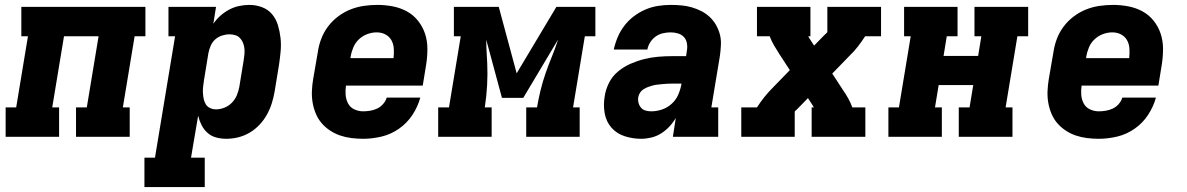

<svg xmlns="http://www.w3.org/2000/svg" viewBox="-20 -558 4840 783"><path d="M3 0V-120H46L94 -410H67V-530H573V-410H529L481 -120H509V0H290V-120H334L382 -410H241L193 -120H221V0Z M569 205V85H612L694 -410H667V-530H861L850 -461Q862 -479 879 -494Q896 -509 915 -519Q934 -529 955 -533.5Q976 -538 997 -538Q1024 -538 1049 -528.5Q1074 -519 1090 -499.5Q1106 -480 1113.5 -455Q1121 -430 1124 -403.5Q1127 -377 1124.5 -349.5Q1122 -322 1118 -295L1100 -185Q1096 -161 1088.5 -137Q1081 -113 1068.5 -90.5Q1056 -68 1038 -49Q1020 -30 998 -17Q976 -4 951.5 2Q927 8 903 8Q881 8 861 2.5Q841 -3 826 -16.5Q811 -30 802 -48Q793 -66 788 -86L759 85H815V205ZM861 -112Q878 -112 895.5 -119Q913 -126 926 -139.5Q939 -153 946 -170Q953 -187 956 -204L974 -314Q976 -326 977 -338.5Q978 -351 976.5 -362.5Q975 -374 970.5 -384.5Q966 -395 958.5 -403Q951 -411 939.5 -414.5Q928 -418 916 -418Q901 -418 885.5 -413Q870 -408 858 -397.5Q846 -387 839.5 -372Q833 -357 830 -342L812 -232Q810 -219 808.5 -206Q807 -193 807.5 -180.5Q808 -168 810.5 -155.5Q813 -143 819 -133Q825 -123 836.5 -117.5Q848 -112 861 -112Z M1461 8Q1437 8 1413 5Q1389 2 1367 -5.5Q1345 -13 1325.5 -26Q1306 -39 1291.5 -56Q1277 -73 1268 -94.5Q1259 -116 1255 -139Q1251 -162 1252 -186.5Q1253 -211 1257 -235L1276 -345Q1280 -373 1290 -399.5Q1300 -426 1317.5 -449.5Q1335 -473 1359 -491Q1383 -509 1409.5 -519.5Q1436 -530 1464 -534Q1492 -538 1519 -538Q1551 -538 1582 -532Q1613 -526 1639.5 -511.5Q1666 -497 1685 -473Q1704 -449 1713.5 -420Q1723 -391 1723 -359Q1723 -327 1718 -295L1704 -209H1391Q1388 -190 1389.5 -171Q1391 -152 1399.5 -136Q1408 -120 1425 -112Q1442 -104 1461 -104Q1475 -104 1490 -106.5Q1505 -109 1518.5 -115.5Q1532 -122 1542.5 -134Q1553 -146 1557 -160H1694Q1684 -123 1662 -89.5Q1640 -56 1607 -33Q1574 -10 1536 -1Q1498 8 1461 8ZM1409 -321H1585Q1587 -340 1586 -359Q1585 -378 1576.5 -393.5Q1568 -409 1552 -417.5Q1536 -426 1516 -426Q1497 -426 1478 -419Q1459 -412 1444 -398Q1429 -384 1421 -365Q1413 -346 1410 -327Z M1767 0V-120H1811L1859 -410H1831V-530H2014L2087 -259L2249 -530H2408V-410H2365L2317 -120H2344V0H2126V-120H2170Q2176 -155 2184.5 -190Q2193 -225 2205 -259.5Q2217 -294 2231 -328Q2245 -362 2256 -397L2114 -159H2027L1963 -396Q1963 -381 1963.5 -366Q1964 -351 1965 -336L1967 -300Q1969 -256 1966.5 -210.5Q1964 -165 1957 -120H1985V0Z M2595 8Q2560 8 2527.5 -2.5Q2495 -13 2473.5 -37.5Q2452 -62 2446 -96Q2440 -130 2446 -165Q2450 -193 2463.5 -220Q2477 -247 2500.5 -266.5Q2524 -286 2551.5 -298Q2579 -310 2607 -317Q2635 -324 2663.5 -326.5Q2692 -329 2720 -329H2778L2781 -350Q2784 -365 2781.5 -380.5Q2779 -396 2769.5 -406.5Q2760 -417 2745.5 -421.5Q2731 -426 2715 -426Q2700 -426 2684 -422.5Q2668 -419 2654.5 -409.5Q2641 -400 2632 -386Q2623 -372 2620 -356H2483Q2489 -383 2499.5 -407.5Q2510 -432 2526.5 -453.5Q2543 -475 2565.5 -492Q2588 -509 2613 -519.5Q2638 -530 2664 -534Q2690 -538 2715 -538Q2737 -538 2759 -536Q2781 -534 2801.5 -528Q2822 -522 2840.5 -512.5Q2859 -503 2874 -489Q2889 -475 2899.5 -457Q2910 -439 2915.5 -418.5Q2921 -398 2920 -375.5Q2919 -353 2916 -331L2881 -120H2909V0H2724L2736 -77Q2725 -58 2709.5 -41.5Q2694 -25 2675.5 -13.5Q2657 -2 2636 3Q2615 8 2595 8ZM2636 -104Q2658 -104 2680 -111.5Q2702 -119 2719.5 -135Q2737 -151 2746 -172Q2755 -193 2759 -215V-217H2720Q2710 -217 2700.5 -216.5Q2691 -216 2681.5 -215Q2672 -214 2662 -213Q2652 -212 2642.5 -209.5Q2633 -207 2623.5 -203.5Q2614 -200 2605 -194.5Q2596 -189 2590.5 -180.5Q2585 -172 2583 -162Q2581 -150 2584 -138.5Q2587 -127 2594.5 -118.5Q2602 -110 2613 -107Q2624 -104 2636 -104Z M3003 0V-120H3067Q3081 -142 3097.5 -162.5Q3114 -183 3132 -201L3201 -272L3158 -338Q3147 -355 3136.5 -373Q3126 -391 3119 -410H3067V-530H3285V-410H3276Q3277 -409 3278 -407Q3279 -405 3280 -403L3300 -372L3339 -412Q3340 -413 3341 -414Q3342 -415 3343 -416Q3343 -416 3343.5 -416Q3344 -416 3344 -416Q3344 -417 3345 -418Q3346 -419 3347 -420H3348Q3348 -420 3348 -420Q3348 -420 3348 -420V-421Q3350 -423 3351.5 -424Q3353 -425 3354 -427V-530H3573V-410H3508Q3494 -388 3478 -367.5Q3462 -347 3443 -329L3374 -258L3417 -192Q3429 -175 3439 -157Q3449 -139 3456 -120H3509V0H3290V-120H3299Q3298 -121 3297 -123Q3296 -125 3295 -127L3275 -158L3236 -118Q3235 -117 3234 -116Q3233 -115 3232 -114Q3232 -114 3232 -114Q3232 -114 3232 -114Q3231 -113 3230 -112Q3229 -111 3228 -110Q3228 -110 3228 -110Q3228 -110 3228 -110L3227 -109Q3225 -107 3223.5 -106Q3222 -105 3221 -103V0Z M3603 0V-120H3646L3694 -410H3667V-530H3885V-410H3841L3828 -330H3969L3982 -410H3954V-530H4173V-410H4129L4081 -120H4109V0H3890V-120H3934L3949 -211H3808L3793 -120H3821V0Z M4461 8Q4437 8 4413 5Q4389 2 4367 -5.5Q4345 -13 4325.5 -26Q4306 -39 4291.5 -56Q4277 -73 4268 -94.5Q4259 -116 4255 -139Q4251 -162 4252 -186.5Q4253 -211 4257 -235L4276 -345Q4280 -373 4290 -399.5Q4300 -426 4317.5 -449.5Q4335 -473 4359 -491Q4383 -509 4409.5 -519.5Q4436 -530 4464 -534Q4492 -538 4519 -538Q4551 -538 4582 -532Q4613 -526 4639.5 -511.5Q4666 -497 4685 -473Q4704 -449 4713.5 -420Q4723 -391 4723 -359Q4723 -327 4718 -295L4704 -209H4391Q4388 -190 4389.5 -171Q4391 -152 4399.5 -136Q4408 -120 4425 -112Q4442 -104 4461 -104Q4475 -104 4490 -106.5Q4505 -109 4518.5 -115.5Q4532 -122 4542.5 -134Q4553 -146 4557 -160H4694Q4684 -123 4662 -89.5Q4640 -56 4607 -33Q4574 -10 4536 -1Q4498 8 4461 8ZM4409 -321H4585Q4587 -340 4586 -359Q4585 -378 4576.5 -393.5Q4568 -409 4552 -417.5Q4536 -426 4516 -426Q4497 -426 4478 -419Q4459 -412 4444 -398Q4429 -384 4421 -365Q4413 -346 4410 -327Z"/></svg>

Font: Iosevka Curly Slab HvExObl
Style: Regular
Weight: 900
Width: 7
Italic angle: -9°
Monospace: yes
Designer: Belleve Invis
Foundry: Belleve Invis
Version: Version 11.1.0; ttfautohint (v1.8.3)